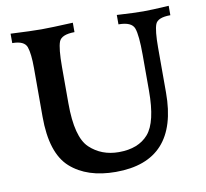

<svg xmlns="http://www.w3.org/2000/svg" viewBox="-79 -779 948 884"><g transform="rotate(-10 395.0 -337.5)"><path d="M393.6 17.6Q259.3 17.6 181.9 -51.5Q104.5 -120.6 104.5 -291.5V-519.5Q104.5 -585.9 93.5 -617.7Q82.5 -649.4 25.9 -649.4V-693.4Q123.5 -688.5 169.9 -688.5Q212.4 -688.5 316.9 -693.4V-649.4Q255.4 -648.9 243.9 -618.4Q232.4 -587.9 232.4 -501V-331.1Q232.4 -172.9 287.1 -121.3Q341.8 -69.8 422.9 -69.8Q514.2 -69.8 561 -123.5Q607.9 -177.2 607.9 -324.2V-492.2Q607.9 -584 595.9 -616.7Q584 -649.4 522.5 -649.4V-693.4Q605 -688.5 645.5 -688.5Q682.6 -688.5 765.1 -693.4V-649.4Q705.6 -649.4 694.6 -620.6Q683.6 -591.8 683.6 -511.7V-301.8Q683.6 17.6 393.6 17.6Z"/></g></svg>

Font: Kelvinch
Style: Bold
Weight: 700
Designer: Paul James Miller
Foundry: High-Logic / Made with FontCreator
Version: Version 3.501;March 28, 2021;FontCreator 13.0.0.2683 64-bit